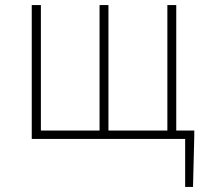

<svg xmlns="http://www.w3.org/2000/svg" viewBox="-20 -547 813 756"><path d="M745 -13V-33H674V-527H639V-33H407V-527H372V-33H141V-527H105V0H709V189H740Z"/></svg>

Font: Spoqa Han Sans Neo Thin
Style: Regular
Weight: 100
Designer: [Spoqa Han Sans Neo] Dong-huui Kim  Younghwa Kang  Yujin Lee  [Noto Sans] Ryoko NISHIZUKA  (kana & ideographs); Paul D. 
Foundry: Spoqa (http://www.spoqa-han-sans.com)
Version: Version 1.100;hotconv 1.0.109;makeotfexe 2.5.65596